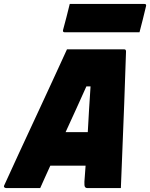

<svg xmlns="http://www.w3.org/2000/svg" viewBox="-56 -949 758 969"><path d="M147 0H-25Q-31 0 -34.5 -4Q-38 -8 -34 -15Q-25 -34 -6.5 -75Q12 -116 37.5 -171Q63 -226 92 -288.5Q121 -351 150.5 -414.5Q180 -478 206 -534.5Q232 -591 252 -634.5Q272 -678 282 -700H571Q580 -700 580 -689Q576 -564 571 -428.5Q566 -293 560 -150Q557 -78 554 0H384Q377 0 373 -5.5Q369 -11 370 -32Q373 -72 376 -113H198Q186 -86 173 -58Q160 -30 147 0ZM380 -513Q355 -457 329 -400Q303 -343 275 -282H387Q390 -340 393.5 -397Q397 -454 401 -513ZM296 -929H673Q684 -929 681 -918Q673 -884 665 -852Q657 -820 648 -786H271Q260 -786 262 -797Q271 -831 279.5 -863Q288 -895 296 -929Z"/></svg>

Font: Recursive Sn Lnr St Blk
Style: Italic
Weight: 900
Italic angle: -15°
Version: Version 1.079;hotconv 1.0.112;makeotfexe 2.5.65598; ttfautoh